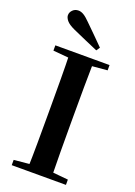

<svg xmlns="http://www.w3.org/2000/svg" viewBox="-180 -1046 786 1115"><g transform="rotate(20 213.0 -488.5)"><path d="M293.2 -816 278.3 -794.3Q238 -811.1 198.2 -828.9Q158.4 -846.7 118.4 -864.2Q81.4 -881.2 67.5 -898.4Q53.7 -915.6 53.7 -930.5Q53.7 -948.1 67.7 -962.3Q81.6 -976.5 103.1 -976.5Q118.5 -976.5 135 -966.9Q151.5 -957.3 175.7 -932.7Q203.9 -905.6 233.5 -875.8Q263 -846.1 293.2 -816ZM45.1 0V-32.6L198.2 -47.3H226L380.1 -32.6V0ZM138.6 0Q141.4 -85.2 141.7 -171.8Q142.1 -258.5 142.1 -346.1V-393.6Q142.1 -481.3 141.7 -567.7Q141.4 -654.1 138.6 -740.5H287Q285.3 -655.6 284.8 -568.4Q284.3 -481.3 284.3 -393.6V-346.9Q284.3 -259.9 284.8 -173.3Q285.3 -86.6 287 0ZM45.1 -707.9V-740.5H380.1V-707.9L226 -694.2H198.2Z"/></g></svg>

Font: Early Summer Mincho VF
Style: Regular
Weight: 250
Designer: GuiWonder
Version: Version 1.002